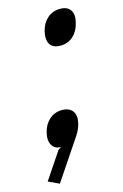

<svg xmlns="http://www.w3.org/2000/svg" viewBox="-156 -662 566 887"><g transform="rotate(-15 127.0 -219.0)"><path d="M169 -73Q163 -48 145 -21L16 171L-36 147L50 19L65 9Q35 9 22 -14Q9 -37 18 -73Q27 -110 52 -132.5Q77 -155 113 -155Q149 -155 164 -132.5Q179 -110 169 -73ZM279 -527Q270 -489 245 -466.5Q220 -444 184 -444Q148 -444 134.5 -466.5Q121 -489 130 -527Q139 -564 164 -586.5Q189 -609 225 -609Q261 -609 275 -586.5Q289 -564 279 -527Z"/></g></svg>

Font: Sinkin Sans 400 Italic
Style: Italic
Weight: 400
Italic angle: -112°
Designer: Keith Bates
Foundry: K-Type
Version: Sinkin Sans (version 1.0)  by Keith Bates   •   © 2014   www